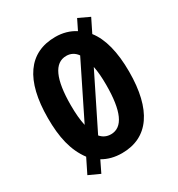

<svg xmlns="http://www.w3.org/2000/svg" viewBox="-189 -878 976 1052"><g transform="rotate(-30 299.0 -352.0)"><path d="M556 -358C556 -482 532 -576 484 -637L526 -722L456 -755L424 -690C389 -713 347 -725 300 -725C132 -725 43 -599 43 -359C43 -239 63 -147 119 -72L74 19L144 51L179 -21C213 -1 253 10 300 10C467 10 556 -119 556 -358ZM187 -358C187 -521 224 -605 300 -605C328 -605 351 -593 368 -569L199 -227C191 -262 187 -305 187 -358ZM411 -358C411 -193 374 -110 299 -110C273 -110 251 -120 234 -140L401 -477C408 -444 411 -404 411 -358Z"/></g></svg>

Font: Noto Sans Oriya ExtCond Bold
Style: Bold
Weight: 700
Width: 2
Designer: Amélie Bonet and Sol Matas
Foundry: Google LLC
Version: Version 2.006